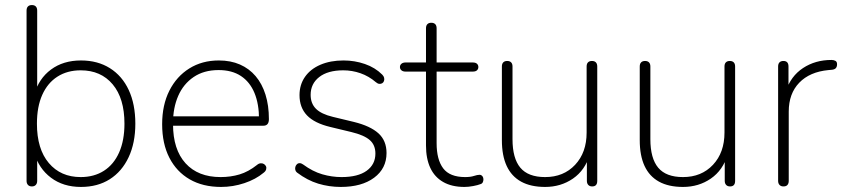

<svg xmlns="http://www.w3.org/2000/svg" viewBox="-20 -731 3338 759"><path d="M300 8Q230 8 181.5 -28.5Q133 -65 116 -126H127V-16Q127 -6 121.5 0Q116 6 106 6Q96 6 90.5 0Q85 -6 85 -16V-689Q85 -700 90.5 -705.5Q96 -711 106 -711Q116 -711 121.5 -705.5Q127 -700 127 -689V-358H116Q133 -420 181.5 -456Q230 -492 300 -492Q366 -492 414.5 -461.5Q463 -431 489 -375Q515 -319 515 -242Q515 -166 488.5 -109.5Q462 -53 414 -22.5Q366 8 300 8ZM299 -31Q352 -31 391 -56Q430 -81 451 -128.5Q472 -176 472 -242Q472 -342 425.5 -397.5Q379 -453 299 -453Q246 -453 207 -428Q168 -403 147 -356Q126 -309 126 -242Q126 -142 173 -86.5Q220 -31 299 -31Z M854 8Q782 8 730 -22Q678 -52 649.5 -107.5Q621 -163 621 -240Q621 -316 649.5 -372.5Q678 -429 728.5 -460.5Q779 -492 845 -492Q892 -492 928.5 -476Q965 -460 990.5 -430Q1016 -400 1029.5 -357Q1043 -314 1043 -260Q1043 -247 1037.5 -240.5Q1032 -234 1021 -234H648V-271H1021L1004 -259Q1004 -320 986 -363.5Q968 -407 932.5 -430.5Q897 -454 844 -454Q786 -454 745.5 -426.5Q705 -399 684.5 -352Q664 -305 664 -245V-240Q664 -140 713.5 -85.5Q763 -31 852 -31Q892 -31 927 -41.5Q962 -52 996 -79Q1003 -85 1010.5 -85.5Q1018 -86 1023.5 -82.5Q1029 -79 1031.5 -73.5Q1034 -68 1032 -61Q1030 -54 1022 -48Q991 -22 946 -7Q901 8 854 8Z M1327 8Q1281 8 1238 -5Q1195 -18 1154 -49Q1149 -53 1147.5 -59Q1146 -65 1147.5 -71Q1149 -77 1153.5 -81.5Q1158 -86 1164.5 -86Q1171 -86 1178 -81Q1216 -53 1254 -42Q1292 -31 1330 -31Q1395 -31 1429.5 -56Q1464 -81 1464 -124Q1464 -158 1441.5 -177.5Q1419 -197 1369 -209L1286 -229Q1223 -244 1193.5 -275Q1164 -306 1164 -355Q1164 -396 1185.5 -427Q1207 -458 1246.5 -475Q1286 -492 1338 -492Q1382 -492 1422.5 -478Q1463 -464 1491 -436Q1497 -430 1498.5 -423.5Q1500 -417 1498 -411Q1496 -405 1491 -402Q1486 -399 1479.5 -399.5Q1473 -400 1466 -406Q1438 -430 1405 -441.5Q1372 -453 1337 -453Q1276 -453 1242 -426.5Q1208 -400 1208 -356Q1208 -322 1229 -301Q1250 -280 1296 -269L1379 -249Q1444 -233 1476 -204Q1508 -175 1508 -126Q1508 -65 1459 -28.5Q1410 8 1327 8Z M1816 8Q1766 8 1732 -11.5Q1698 -31 1681 -67.5Q1664 -104 1664 -156V-448H1583Q1573 -448 1567 -453Q1561 -458 1561 -466Q1561 -474 1567 -479Q1573 -484 1583 -484H1664V-619Q1664 -630 1669.5 -635.5Q1675 -641 1685 -641Q1695 -641 1700.5 -635.5Q1706 -630 1706 -619V-484H1849Q1860 -484 1865.5 -479Q1871 -474 1871 -466Q1871 -458 1865.5 -453Q1860 -448 1849 -448H1706V-165Q1706 -100 1732 -65.5Q1758 -31 1819 -31Q1840 -31 1853.5 -35.5Q1867 -40 1876 -40Q1882 -40 1886.5 -35Q1891 -30 1891 -21Q1891 -16 1888.5 -10.5Q1886 -5 1879 -3Q1869 1 1850.5 4.5Q1832 8 1816 8Z M2135 8Q2078 8 2040 -13Q2002 -34 1983 -75Q1964 -116 1964 -177V-468Q1964 -479 1969.5 -484.5Q1975 -490 1985 -490Q1995 -490 2000.5 -484.5Q2006 -479 2006 -468V-181Q2006 -105 2037 -68Q2068 -31 2135 -31Q2208 -31 2253.5 -79.5Q2299 -128 2299 -207V-468Q2299 -479 2304.5 -484.5Q2310 -490 2320 -490Q2330 -490 2335.5 -484.5Q2341 -479 2341 -468V-16Q2341 6 2321 6Q2311 6 2305.5 0Q2300 -6 2300 -16V-121H2312Q2293 -58 2245 -25Q2197 8 2135 8Z M2680 8Q2623 8 2585 -13Q2547 -34 2528 -75Q2509 -116 2509 -177V-468Q2509 -479 2514.5 -484.5Q2520 -490 2530 -490Q2540 -490 2545.5 -484.5Q2551 -479 2551 -468V-181Q2551 -105 2582 -68Q2613 -31 2680 -31Q2753 -31 2798.5 -79.5Q2844 -128 2844 -207V-468Q2844 -479 2849.5 -484.5Q2855 -490 2865 -490Q2875 -490 2880.5 -484.5Q2886 -479 2886 -468V-16Q2886 6 2866 6Q2856 6 2850.5 0Q2845 -6 2845 -16V-121H2857Q2838 -58 2790 -25Q2742 8 2680 8Z M3077 6Q3067 6 3061.5 0Q3056 -6 3056 -16V-468Q3056 -479 3061.5 -484.5Q3067 -490 3077 -490Q3087 -490 3092 -484.5Q3097 -479 3097 -468V-371H3087Q3106 -430 3154.5 -462Q3203 -494 3267 -494Q3276 -494 3282.5 -490.5Q3289 -487 3289 -477Q3289 -467 3284 -461.5Q3279 -456 3267 -455L3255 -454Q3181 -447 3139.5 -404Q3098 -361 3098 -290V-16Q3098 -6 3093 0Q3088 6 3077 6Z"/></svg>

Font: Nunito ExtraLight
Style: Regular
Weight: 200
Designer: Vernon Adams
Foundry: Vernon Adams
Version: Version 3.602